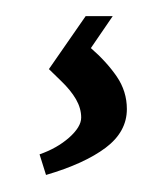

<svg xmlns="http://www.w3.org/2000/svg" viewBox="-20 -21 203 232"><path d="M133.3 110.8Q133.3 89.4 121.1 71.5Q108.9 53.7 89.8 37.1L116.2 -1.5H83.5L39.1 62.5Q42 65.4 53.7 76.7Q65.4 87.9 71.8 98.9Q78.1 109.9 78.1 121.1Q78.1 132.3 63.5 145.3Q48.8 158.2 27.8 165.5L35.6 190.4Q82 176.8 107.7 157.5Q133.3 138.2 133.3 110.8Z"/></svg>

Font: Neuton Light
Style: Regular
Weight: 300
Designer: Brian M Zick
Foundry: Brian M Zick
Version: Version 1.560